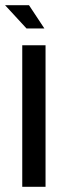

<svg xmlns="http://www.w3.org/2000/svg" viewBox="-56 -722 226 742"><path d="M30 0V-547H120V0ZM115.5 -612H46.5L-36.5 -702H56Z"/></svg>

Font: League Gothic SemiCondensed
Style: Regular
Weight: 400
Width: 4
Designer: The League of Moveable Type
Version: Version 2.001